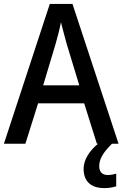

<svg xmlns="http://www.w3.org/2000/svg" viewBox="-20 -829 627 983"><path d="M476 -93H482C441 -60 408 -13 408 35C408 97 443 134 514 134C540 134 558 130 575 125V60C565 63 551 67 531 67C504 67 488 51 488 22C488 -16 509 -49 553 -93H587L351 -809H235L0 -93H110L175 -300H411ZM322 -602 386 -392H201L264 -602C272 -629 285 -678 292 -715C299 -685 315 -630 322 -602Z"/></svg>

Font: Noto Sans Kannada UI SemiCondensed Medium
Style: Regular
Weight: 500
Width: 4
Designer: Jelle Bosma - Monotype Design Team
Foundry: Monotype Imaging Inc.
Version: Version 2.005